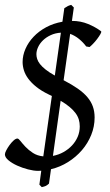

<svg xmlns="http://www.w3.org/2000/svg" viewBox="-28 -687 450 789"><path d="M121.6 -463.9Q121.6 -454.6 124.8 -444.6Q127.9 -434.6 136.2 -423.8Q144.5 -413.1 159.2 -401.4Q173.8 -389.6 197.3 -376.5L222.2 -552.7Q199.2 -551.3 180.7 -542.7Q162.1 -534.2 148.9 -521.5Q135.7 -508.8 128.7 -493.7Q121.6 -478.5 121.6 -463.9ZM299.8 -167.5Q299.8 -182.6 295.7 -196.3Q291.5 -210 282 -222.7Q272.5 -235.4 257.6 -247.8Q242.7 -260.3 221.2 -272.9L189.5 -46.4Q212.9 -50.8 232.9 -62Q252.9 -73.2 267.8 -89.1Q282.7 -105 291.3 -125Q299.8 -145 299.8 -167.5ZM387.2 -558.6Q390.1 -556.6 384.8 -547.1Q379.4 -537.6 371.1 -526.6Q362.8 -515.6 353.5 -506.1Q344.2 -496.6 339.8 -493.7L326.2 -496.1Q314.5 -512.2 297.4 -526.4Q280.3 -540.5 260.3 -547.9L233.4 -357.4Q267.1 -339.8 291.3 -323Q315.4 -306.2 330.8 -288.1Q346.2 -270 353.5 -249.5Q360.8 -229 360.8 -204.1Q360.8 -167 346.9 -132.6Q333 -98.1 308.6 -69.8Q284.2 -41.5 251.5 -21Q218.8 -0.5 181.6 8.3L173.3 67.4Q168.9 71.3 166 73.5Q163.1 75.7 159.9 77.1Q156.7 78.6 153.1 79.6Q149.4 80.6 143.6 82L133.8 71.8L141.6 14.6Q138.2 14.6 134.8 14.9Q131.3 15.1 127.9 15.1Q110.4 15.1 86.9 9Q63.5 2.9 42.5 -6.6Q21.5 -16.1 6.8 -28.3Q-7.8 -40.5 -7.8 -52.7Q-7.8 -58.6 -2.2 -69.3Q3.4 -80.1 11.2 -90.8Q19 -101.6 27.8 -109.6Q36.6 -117.7 43.5 -117.7Q48.3 -117.7 56.4 -107.2Q64.5 -96.7 76.9 -83.5Q89.4 -70.3 107.2 -58.6Q125 -46.9 149.9 -44.4L185.1 -292.5L173.3 -298.3Q142.6 -313 121.8 -329.6Q101.1 -346.2 88.4 -363.3Q75.7 -380.4 70.3 -397.9Q64.9 -415.5 64.9 -432.1Q64.9 -459.5 76.7 -486.3Q88.4 -513.2 109.9 -535.9Q131.3 -558.6 161.6 -575Q191.9 -591.3 228.5 -597.7L236.3 -653.3Q242.7 -657.2 245.6 -658.9Q248.5 -660.6 250.5 -661.9Q252.4 -663.1 255.4 -664.1Q258.3 -665 264.6 -667L275.4 -656.2L267.6 -601.1H268.1Q303.2 -601.1 334 -588.4Q364.7 -575.7 387.2 -558.6Z"/></svg>

Font: Gentium Plus Am
Style: Italic
Weight: 400
Italic angle: -8°
Designer: J. Victor Gaultney, Annie Olsen, Iska Routamaa, Becca Hirsbrunner
Foundry: SIL International
Version: Version 5.000